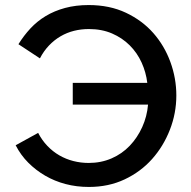

<svg xmlns="http://www.w3.org/2000/svg" viewBox="-20 -734 755 760"><path d="M332 6Q283 6 239.5 -5.5Q196 -17 159 -38.5Q122 -60 92 -90Q62 -120 42 -159L131 -208Q146 -179 167.5 -156.5Q189 -134 215 -119Q241 -104 270.5 -96.5Q300 -89 331 -89Q380 -89 421.5 -107Q463 -125 493.5 -157Q524 -189 543 -231Q562 -273 566 -320H268V-406H563Q558 -448 540.5 -486.5Q523 -525 493.5 -554.5Q464 -584 423.5 -601.5Q383 -619 332 -619Q301 -619 273 -612Q245 -605 220 -590.5Q195 -576 174 -554Q153 -532 138 -503L53 -559Q74 -593 100.5 -621.5Q127 -650 161 -670.5Q195 -691 237.5 -702.5Q280 -714 331 -714Q414 -714 478.5 -683.5Q543 -653 587 -603Q631 -553 654.5 -488.5Q678 -424 678 -356Q678 -286 652.5 -220.5Q627 -155 582 -104.5Q537 -54 473.5 -24Q410 6 332 6Z"/></svg>

Font: Rising Sun Medium
Style: Regular
Weight: 500
Designer: Matt McInerney, Pablo Impallari, Rodrigo Fuenzalida (Raleway font), Stephen Hutchings (Greek), Cristiano Sobral (main ch
Foundry: The Rising Sun Project Authors
Version: Version 4.327; ttfautohint (v1.8.4.7-5d5b-dirty)